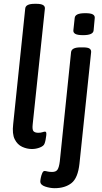

<svg xmlns="http://www.w3.org/2000/svg" viewBox="-20 -773 535 1005"><path d="M147 7Q121 7 96 -4.5Q71 -16 57 -44Q43 -72 49 -123L112 -728Q114 -753 161 -753H171Q217 -753 215 -728L151 -121Q148 -93 156 -85.5Q164 -78 180 -78Q193 -78 202 -81Q211 -84 216 -84Q225 -84 222 -63Q221 -53 218.5 -40.5Q216 -28 213 -21Q209 -9 189 -1Q169 7 147 7ZM266 212Q242 212 216.5 203.5Q191 195 191 177Q191 171 193.5 158Q196 145 201 133.5Q206 122 213 122Q219 122 228 124.5Q237 127 253 127Q273 127 281 115Q289 103 293 72L352 -500Q355 -525 401 -525H415Q440 -525 449 -518.5Q458 -512 457 -500L396 83Q388 159 354 185.5Q320 212 266 212ZM415 -589Q386 -589 374.5 -595.5Q363 -602 364 -614L371 -679Q372 -691 385 -697.5Q398 -704 427 -704Q455 -704 466 -697.5Q477 -691 476 -679L470 -614Q468 -589 415 -589Z"/></svg>

Font: Asap Condensed Condensed Medium
Style: Italic
Weight: 500
Width: 3
Italic angle: -6°
Designer: Pablo Cosgaya
Foundry: Omnibus-Type
Version: Version 3.001; ttfautohint (v1.8.4.7-5d5b)